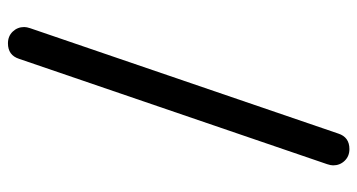

<svg xmlns="http://www.w3.org/2000/svg" viewBox="-228 -576 899 483"><g transform="rotate(90 221.5 -334.5)"><path d="M355 -764Q373 -764 384.5 -752Q396 -740 396 -723Q396 -717 393 -708L128 67Q119 95 89 95Q71 95 59.5 83Q48 71 48 54Q48 48 51 39L316 -736Q325 -764 355 -764Z"/></g></svg>

Font: VarelaRound
Style: Regular
Weight: 400
Designer: Joe Prince, Avraham Cornfeld
Foundry: Joe Prince, Avraham Cornfeld
Version: Version 2.000;PS 002.000;hotconv 1.0.88;makeotf.lib2.5.64775